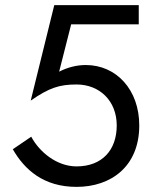

<svg xmlns="http://www.w3.org/2000/svg" viewBox="-20 -720 604 750"><path d="M524 -230C524 -369 435 -466 315 -466C280 -466 244 -457 211 -440L258 -625H522V-700H192L100 -327C172 -377 212 -390 279 -390C369 -390 436 -326 436 -230C436 -134 379 -70 279 -70C202 -70 134 -126 102 -186L30 -137C76 -57 150 10 279 10C414 10 524 -70 524 -230Z"/></svg>

Font: Jost
Style: Regular
Weight: 400
Version: Version 3.710